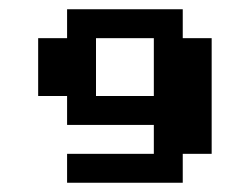

<svg xmlns="http://www.w3.org/2000/svg" viewBox="-20 -395 540 415"><path d="M125 -375H375V-312.5H437.5V-62.5H375V0H125V-62.5H312.5V-125H125V-187.5H62.5V-312.5H125ZM312.5 -312.5H187.5V-187.5H312.5Z"/></svg>

Font: Half Eighties
Style: Regular
Weight: 400
Monospace: yes
Designer: Jayvee Enaguas (HarvettFox96)
Version: 20191127.01dev02